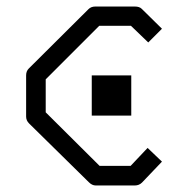

<svg xmlns="http://www.w3.org/2000/svg" viewBox="-20 -617 580 588"><path d="M261 -386H382V-263H261ZM476 -529 434 -487 381 -538H284L120 -374V-273L285 -109H380L432 -164L476 -122L415 -58Q406 -49 393 -49H273Q262 -49 252 -59L69 -239Q60 -248 60 -260V-386Q60 -399 68 -407L251 -589Q259 -597 272 -597H393Q407 -597 414 -590Z"/></svg>

Font: 3270 Nerd Font
Style: Regular
Weight: 400
Monospace: yes
Version: Version 3.0.1;Nerd Fonts 3.3.0